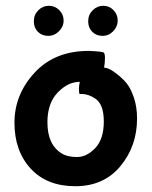

<svg xmlns="http://www.w3.org/2000/svg" viewBox="-20 -618 524 664"><path d="M287 -442Q335 -440 339 -436Q343 -432 343 -417Q343 -402 340 -384Q355 -384 378.5 -366.5Q402 -349 417 -331Q432 -313 443 -280.5Q454 -248 454 -208Q454 -113 396.5 -43.5Q339 26 240.5 26Q142 26 86 -35Q30 -96 30 -193.5Q30 -291 99.5 -366.5Q169 -442 287 -442ZM308 -278Q285 -293 263 -293H255Q253 -297 253 -310Q253 -323 256 -335Q215 -335 179.5 -298Q144 -261 144 -195Q144 -117 194 -87Q213 -75 246.5 -75Q280 -75 309.5 -106Q339 -137 339 -198Q339 -259 308 -278ZM185 -583Q200 -568 200 -547Q200 -526 184 -510Q168 -494 146.5 -494Q125 -494 111 -508Q97 -522 97 -544.5Q97 -567 112.5 -582.5Q128 -598 149 -598Q170 -598 185 -583ZM372.5 -583Q387 -568 387 -547Q387 -526 371.5 -510Q356 -494 334.5 -494Q313 -494 299 -508Q285 -522 285 -544.5Q285 -567 300.5 -582.5Q316 -598 337 -598Q358 -598 372.5 -583Z"/></svg>

Font: Bubblegum Sans
Style: Regular
Weight: 400
Designer: Angel Koziupa and Alejandro Paul
Foundry: Angel Koziupa and Alejandro Paul
Version: Version 1.001